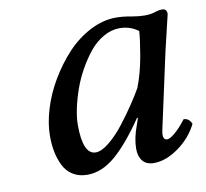

<svg xmlns="http://www.w3.org/2000/svg" viewBox="-58 -502 617 575"><g transform="rotate(-10 250.0 -214.5)"><path d="M356 -220.2Q372.1 -261.7 380.9 -311.8Q389.6 -361.8 391.1 -387.2Q366.7 -405.8 334 -405.8Q309.1 -405.8 285.2 -392.1Q261.2 -378.4 242.9 -356Q224.6 -333.5 208.7 -305.2Q192.9 -276.9 182.6 -247.3Q172.4 -217.8 166.7 -190.4Q161.1 -163.1 161.1 -142.1Q161.1 -51.8 200.2 -51.8Q217.8 -51.8 241.7 -71.3Q265.6 -90.8 288.1 -119.9Q310.5 -148.9 327.6 -174.6Q344.7 -200.2 356 -220.2ZM469.2 -439Q483.9 -439 483.9 -422.9Q481.4 -413.1 458 -314L416 -121.1Q405.8 -76.7 405.8 -69.8Q405.8 -53.2 418 -53.2Q425.8 -53.2 441.4 -66.2Q457 -79.1 476.1 -104Q492.2 -104 500 -85.9Q480 -45.4 441.4 -17.8Q402.8 9.8 366.2 9.8Q343.8 9.8 332.3 -3.9Q320.8 -17.6 320.8 -41Q320.8 -72.8 335 -110.8L341.8 -130.9L339.8 -132.8Q291 -61 249.5 -25.6Q208 9.8 164.1 9.8Q138.7 9.8 120.1 -1.7Q101.6 -13.2 91.8 -33.2Q82 -53.2 77.6 -75.4Q73.2 -97.7 73.2 -124Q73.2 -161.6 86.4 -205.3Q99.6 -249 124 -290Q148.4 -331.1 179.4 -364.5Q210.4 -397.9 250 -418.5Q289.6 -439 329.1 -439Q350.6 -439 376 -434.1Q398.9 -430.2 416 -430.2Q435.5 -430.2 451.2 -436Q461.4 -439 469.2 -439Z"/></g></svg>

Font: Common Serif News
Style: Italic
Weight: 450
Italic angle: -12°
Designer: Philipp H. Poll, Khaled Hosny
Foundry: Stefan Peev, Context Ltd.
Version: Version 1.026